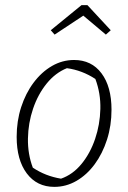

<svg xmlns="http://www.w3.org/2000/svg" viewBox="-20 -721 500 749"><path d="M192 8Q124 8 84.5 -44.5Q45 -97 45 -187Q45 -249 62.5 -303Q80 -357 111 -398.5Q142 -440 182.5 -463.5Q223 -487 269 -487Q337 -487 376 -435Q415 -383 415 -293Q415 -231 397.5 -176.5Q380 -122 349.5 -80.5Q319 -39 278.5 -15.5Q238 8 192 8ZM218 -24Q264 -40 298 -81.5Q332 -123 351 -179Q370 -235 371.5 -296Q373 -357 352 -413Q300 -447 241 -455Q196 -437 162 -395Q128 -353 109 -297Q90 -241 89 -180.5Q88 -120 108 -67Q157 -34 218 -24ZM321 -701 412 -603 393 -586 305 -660 193 -586 178 -603 298 -701Z"/></svg>

Font: Piazzolla ExtraLight
Style: Italic
Weight: 200
Italic angle: -11.3°
Designer: Juan Pablo del Peral
Foundry: Huerta Tipografica
Version: Version 1.330